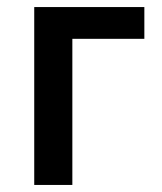

<svg xmlns="http://www.w3.org/2000/svg" viewBox="-20 -524 459 544"><path d="M77 0H185V-414H389V-504H77Z"/></svg>

Font: Finlandica Medium
Style: Regular
Weight: 500
Designer: Niklas Ekholm, Juho Hiilivirta, Jaakko Suomalainen
Foundry: Helsinki Type Studio
Version: Version 2.000;Glyphs 3.2 (3202)